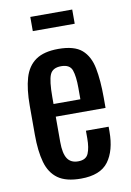

<svg xmlns="http://www.w3.org/2000/svg" viewBox="-86 -804 593 866"><g transform="rotate(-10 210.5 -371.0)"><path d="M214 8Q146 8 109 -18.5Q72 -45 57.5 -96.5Q43 -148 43 -223V-355Q43 -432 58 -483Q73 -534 110.5 -560Q148 -586 214 -586Q287 -586 321.5 -556Q356 -526 367 -469.5Q378 -413 378 -334V-287H150V-171Q150 -119 165.5 -95Q181 -71 215 -71Q251 -71 262 -97Q273 -123 273 -166V-201H377V-179Q377 -92 340 -42Q303 8 214 8ZM150 -345H273V-397Q273 -450 263 -478.5Q253 -507 213 -507Q174 -507 162 -479Q150 -451 150 -376ZM115 -685V-750H307V-685Z"/></g></svg>

Font: Oswald
Style: Regular
Weight: 400
Designer: Vernon Adams
Foundry: Vernon Adams
Version: Version 4.103; ttfautohint (v1.8.3)